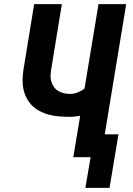

<svg xmlns="http://www.w3.org/2000/svg" viewBox="-20 -755 640 922"><path d="M506 147H390L415 0H332L365 -199Q352 -197 340.5 -195.5Q329 -194 317 -194Q291 -194 264.5 -196Q238 -198 214 -204.5Q190 -211 168 -223Q146 -235 129.5 -253Q113 -271 103 -294Q93 -317 90 -342.5Q87 -368 89.5 -394.5Q92 -421 97 -447L144 -735H277L227 -429Q224 -413 223 -397Q222 -381 225.5 -366.5Q229 -352 237.5 -339.5Q246 -327 258.5 -319Q271 -311 286 -307.5Q301 -304 317 -304Q335 -304 353 -311Q371 -318 386 -330L453 -735H586L483 -110H549Z"/></svg>

Font: Iosevka XBd Ex Obl
Style: Regular
Weight: 800
Width: 7
Italic angle: -9°
Monospace: yes
Designer: Belleve Invis
Foundry: Belleve Invis
Version: Version 32.5.0; ttfautohint (v1.8.4)